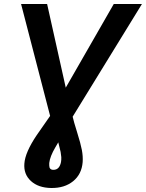

<svg xmlns="http://www.w3.org/2000/svg" viewBox="-20 -731 733 965"><path d="M216.8 -710.9 310.5 -290.5 551.8 -710.9H693.4L345.2 -144.5Q350.1 -121.6 367.7 -65.7Q385.3 -9.8 391.4 22.5Q397.5 54.7 395.5 83.5Q390.6 145 347.4 179.9Q304.2 214.8 237.3 213.9Q172.4 212.9 135.3 178.7Q98.1 144.5 102.5 90.8Q106.4 34.7 164.6 -51.8L231.9 -148.4L85.9 -710.9ZM286.6 83.5Q288.6 71.8 288.1 59.1L284.7 32.7L272.9 -15.6L258.3 9.3Q231 55.7 227.5 88.4V100.6Q227.5 122.6 248.5 122.6Q278.8 122.6 286.6 83.5Z"/></svg>

Font: Roboto Medium
Style: Italic
Weight: 500
Italic angle: -12°
Designer: Google
Version: Version 2.134; 2016